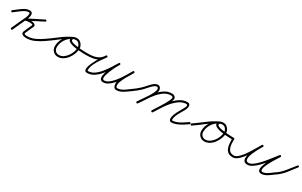

<svg xmlns="http://www.w3.org/2000/svg" viewBox="128 -1197 3370 2144"><g transform="rotate(30 1813.5 -125.0)"><path d="M7 -161Q-3 -154 -10 -164Q-17 -174 -7 -181Q18 -198 46 -221Q74 -244 104 -260.5Q134 -277 166 -277Q183 -277 193 -267.5Q203 -258 203 -241Q203 -212 189.5 -182.5Q176 -153 164 -127Q149 -94 134 -61Q119 -28 104 5Q104 5 104 5Q104 5 104 5Q99 16 88 11Q77 6 82 -5Q97 -38 112 -71Q127 -104 142 -137Q153 -160 166 -187.5Q179 -215 179 -241Q179 -253 166 -253Q138 -253 110 -236.5Q82 -220 55.5 -198.5Q29 -177 7 -161Q7 -161 7 -161Q7 -161 7 -161ZM366 -275Q376 -281 382 -270Q387 -259 376 -254Q325 -228 274 -202Q223 -176 171 -150Q166 -148 162.5 -150.5Q159 -153 157 -157Q155 -162 156 -166.5Q157 -171 162 -173Q180 -178 198 -181Q216 -184 234 -183Q234 -183 234 -183Q234 -183 234 -183Q247 -183 263.5 -179Q280 -175 290 -164.5Q300 -154 291 -135Q291 -135 291 -135Q291 -135 291 -135Q280 -111 269 -87Q258 -63 248 -39Q248 -39 247 -39Q247 -39 247 -39Q241 -25 246 -19.5Q251 -14 262 -13Q273 -12 283 -12Q333 -12 382.5 -35.5Q432 -59 471 -87Q481 -94 488 -84Q495 -74 485 -67Q442 -37 389.5 -12.5Q337 12 283 12Q264 12 246.5 7Q229 2 221.5 -11.5Q214 -25 226 -49Q226 -49 226 -49Q226 -49 226 -49Q236 -73 247 -97Q258 -121 269 -145Q269 -145 269 -145Q269 -145 269 -145Q272 -152 264.5 -155Q257 -158 247 -158.5Q237 -159 234 -159Q234 -159 234 -159Q234 -159 234 -159Q217 -160 201 -157.5Q185 -155 170 -150Q159 -146 155 -157Q151 -167 161 -172Q212 -198 263 -223.5Q314 -249 366 -275Q366 -275 366 -275Q366 -275 366 -275Z M468 -70Q461 -80 471 -87Q534 -130 596.5 -178.5Q659 -227 727 -260Q738 -265 743 -255Q748 -244 737 -239Q690 -217 660 -170.5Q630 -124 630 -71Q630 -44 647.5 -25.5Q665 -7 692 -7Q722 -7 748 -24Q774 -41 793.5 -68Q813 -95 824 -125.5Q835 -156 835 -183Q835 -206 818.5 -227Q802 -248 777 -248Q768 -248 755.5 -246Q743 -244 739 -234Q739 -234 739 -234Q739 -234 739 -234Q734 -219 752.5 -209.5Q771 -200 802 -194.5Q833 -189 866.5 -186.5Q900 -184 926 -183.5Q952 -183 959 -183Q959 -183 959 -183Q959 -183 959 -183Q971 -183 971 -171Q971 -159 959 -159Q947 -159 916 -159.5Q885 -160 847.5 -163.5Q810 -167 776.5 -175.5Q743 -184 725 -200Q707 -216 717 -242Q717 -242 717 -242Q717 -242 717 -242Q723 -261 741.5 -266.5Q760 -272 777 -272Q812 -272 835.5 -244Q859 -216 859 -183Q859 -151 846 -116.5Q833 -82 810.5 -51.5Q788 -21 757.5 -2Q727 17 692 17Q655 17 630.5 -8.5Q606 -34 606 -71Q606 -131 639.5 -183Q673 -235 727 -260Q738 -265 743 -255Q748 -244 738 -239Q670 -206 608.5 -158Q547 -110 485 -67Q475 -60 468 -70Z M947 -171Q947 -183 959 -183Q1000 -183 1035 -188.5Q1070 -194 1099.5 -211Q1129 -228 1152 -264Q1152 -264 1152 -264Q1152 -264 1152 -264Q1158 -275 1168 -268Q1179 -262 1172 -252Q1146 -212 1114 -192Q1082 -172 1043 -165.5Q1004 -159 959 -159Q947 -159 947 -171ZM1152 -265Q1160 -275 1169 -268Q1179 -260 1172 -251Q1151 -223 1125 -185.5Q1099 -148 1079.5 -107.5Q1060 -67 1058 -32Q1057 -26 1058 -20.5Q1059 -15 1066 -15Q1108 -15 1145.5 -41.5Q1183 -68 1215.5 -109Q1248 -150 1274 -192Q1300 -234 1319 -264Q1325 -274 1335 -268Q1345 -262 1339 -252Q1319 -218 1291 -173.5Q1263 -129 1228.5 -87Q1194 -45 1153.5 -18Q1113 9 1066 9Q1042 9 1036 -6.5Q1030 -22 1035.5 -46.5Q1041 -71 1054 -100Q1067 -129 1081.5 -155.5Q1096 -182 1108 -201Q1120 -220 1124 -225Q1127 -230 1130.5 -235Q1134 -240 1138 -245Q1141 -250 1145 -255Q1149 -260 1152 -265Q1152 -265 1152 -265Q1152 -265 1152 -265ZM1319 -264Q1325 -274 1335 -268Q1345 -262 1339 -252Q1335 -245 1331 -238Q1327 -231 1323 -224Q1320 -218 1316.5 -211.5Q1313 -205 1309 -199Q1307 -195 1297.5 -175Q1288 -155 1277 -128Q1266 -101 1258.5 -75Q1251 -49 1253.5 -31.5Q1256 -14 1274 -14Q1301 -14 1328 -33Q1355 -52 1381 -82.5Q1407 -113 1430 -147Q1453 -181 1470.5 -211.5Q1488 -242 1499 -261Q1505 -271 1516 -265Q1526 -259 1520 -249Q1507 -227 1488 -194Q1469 -161 1444.5 -126Q1420 -91 1392.5 -60Q1365 -29 1335 -9.5Q1305 10 1274 10Q1245 10 1235.5 -8Q1226 -26 1230.5 -55Q1235 -84 1247 -117Q1259 -150 1274.5 -181.5Q1290 -213 1302.5 -235.5Q1315 -258 1319 -264Q1319 -264 1319 -264ZM1517 -268Q1527 -262 1521 -252Q1495 -209 1470 -165Q1445 -121 1428 -73Q1428 -73 1428 -73Q1428 -73 1428 -73Q1426 -66 1425 -51.5Q1424 -37 1428 -24.5Q1432 -12 1445 -12Q1445 -12 1445 -12Q1445 -12 1445 -12Q1472 -12 1497 -24.5Q1522 -37 1545.5 -54.5Q1569 -72 1590 -87Q1590 -87 1590 -87Q1590 -87 1590 -87Q1600 -94 1607 -84Q1614 -74 1604 -67Q1580 -51 1555 -32.5Q1530 -14 1502.5 -1Q1475 12 1445 12Q1445 12 1445 12Q1445 12 1445 12Q1422 12 1412 -4.5Q1402 -21 1401 -43Q1400 -65 1406 -81Q1406 -81 1406 -81Q1406 -81 1406 -81Q1422 -130 1448 -175Q1474 -220 1501 -264Q1507 -274 1517 -268Z M1604 -67Q1594 -60 1587 -70Q1580 -80 1590 -87Q1637 -119 1677 -157Q1690 -169 1706.5 -188Q1723 -207 1741.5 -226.5Q1760 -246 1779.5 -259.5Q1799 -273 1819 -273Q1840 -273 1851.5 -258.5Q1863 -244 1863 -224Q1863 -203 1847 -169.5Q1831 -136 1808 -99.5Q1785 -63 1763 -31Q1741 1 1728 19Q1728 19 1728 19Q1728 19 1728 19Q1721 29 1711 22Q1701 15 1708 5Q1719 -11 1740.5 -41.5Q1762 -72 1785 -107.5Q1808 -143 1823.5 -174.5Q1839 -206 1839 -224Q1839 -235 1834.5 -242Q1830 -249 1819 -249Q1804 -249 1786.5 -235.5Q1769 -222 1751.5 -203Q1734 -184 1718.5 -166Q1703 -148 1693 -139Q1652 -101 1604 -67Q1604 -67 1604 -67Q1604 -67 1604 -67ZM1728 19Q1721 29 1711 22Q1701 15 1708 5Q1734 -32 1764.5 -78.5Q1795 -125 1831.5 -168Q1868 -211 1911 -239Q1954 -267 2006 -267Q2025 -267 2040 -256.5Q2055 -246 2055 -225Q2055 -211 2044.5 -186Q2034 -161 2017.5 -131.5Q2001 -102 1982.5 -72.5Q1964 -43 1948 -18Q1932 7 1923 21Q1916 31 1906 24Q1896 17 1903 7Q1911 -5 1926 -28.5Q1941 -52 1959 -81Q1977 -110 1993.5 -138.5Q2010 -167 2020.5 -190.5Q2031 -214 2031 -225Q2031 -235 2023 -239Q2015 -243 2006 -243Q1959 -243 1918.5 -215.5Q1878 -188 1844 -146.5Q1810 -105 1781 -60.5Q1752 -16 1728 19Q1728 19 1728 19Q1728 19 1728 19ZM1906 25Q1896 19 1902 8Q1924 -28 1954.5 -75Q1985 -122 2022.5 -165.5Q2060 -209 2104 -238.5Q2148 -268 2197 -270Q2225 -271 2233 -256Q2241 -241 2236.5 -220Q2232 -199 2223 -182Q2210 -158 2193 -130Q2176 -102 2163.5 -73Q2151 -44 2151 -16Q2151 -7 2156 -7Q2186 -7 2217.5 -20Q2249 -33 2277.5 -52Q2306 -71 2330 -87Q2330 -87 2330 -87Q2330 -87 2330 -87Q2340 -94 2347 -84Q2354 -74 2344 -67Q2318 -49 2287 -29.5Q2256 -10 2222.5 3.5Q2189 17 2156 17Q2141 17 2134 7Q2127 -3 2127 -16Q2127 -46 2140 -77Q2153 -108 2170.5 -137.5Q2188 -167 2202 -194Q2206 -201 2211.5 -214Q2217 -227 2215.5 -236.5Q2214 -246 2197 -246Q2153 -244 2112 -215.5Q2071 -187 2035.5 -144.5Q2000 -102 1971.5 -57Q1943 -12 1923 21Q1917 31 1906 25Z M2357 -70Q2350 -80 2360 -87Q2423 -130 2485.5 -178.5Q2548 -227 2616 -260Q2627 -265 2632 -255Q2637 -244 2626 -239Q2579 -217 2549 -170.5Q2519 -124 2519 -71Q2519 -44 2536.5 -25.5Q2554 -7 2581 -7Q2611 -7 2637 -24Q2663 -41 2682.5 -68Q2702 -95 2713 -125.5Q2724 -156 2724 -183Q2724 -206 2707.5 -227Q2691 -248 2666 -248Q2657 -248 2644.5 -246Q2632 -244 2628 -234Q2628 -234 2628 -234Q2628 -234 2628 -234Q2623 -219 2641.5 -209.5Q2660 -200 2691 -194.5Q2722 -189 2755.5 -186.5Q2789 -184 2815 -183.5Q2841 -183 2848 -183Q2848 -183 2848 -183Q2848 -183 2848 -183Q2860 -183 2860 -171Q2860 -159 2848 -159Q2836 -159 2805 -159.5Q2774 -160 2736.5 -163.5Q2699 -167 2665.5 -175.5Q2632 -184 2614 -200Q2596 -216 2606 -242Q2606 -242 2606 -242Q2606 -242 2606 -242Q2612 -261 2630.5 -266.5Q2649 -272 2666 -272Q2701 -272 2724.5 -244Q2748 -216 2748 -183Q2748 -151 2735 -116.5Q2722 -82 2699.5 -51.5Q2677 -21 2646.5 -2Q2616 17 2581 17Q2544 17 2519.5 -8.5Q2495 -34 2495 -71Q2495 -131 2528.5 -183Q2562 -235 2616 -260Q2627 -265 2632 -255Q2637 -244 2627 -239Q2559 -206 2497.5 -158Q2436 -110 2374 -67Q2364 -60 2357 -70Z M2836 -171Q2836 -183 2848 -183Q2860 -183 2860 -171Q2860 -147 2861 -119Q2862 -91 2869.5 -67Q2877 -43 2895 -27.5Q2913 -12 2946 -12Q2968 -12 2992.5 -32Q3017 -52 3041.5 -83.5Q3066 -115 3088 -151Q3110 -187 3129 -219Q3148 -251 3160 -271Q3166 -281 3176 -275Q3187 -269 3181 -258Q3177 -252 3165.5 -232.5Q3154 -213 3140 -186.5Q3126 -160 3114 -131.5Q3102 -103 3097.5 -78.5Q3093 -54 3099.5 -38.5Q3106 -23 3129 -22Q3129 -22 3129 -22Q3128 -22 3128 -22Q3152 -22 3180 -41Q3208 -60 3238 -90.5Q3268 -121 3296 -155.5Q3324 -190 3348 -221Q3372 -252 3388 -272Q3395 -281 3404 -274Q3413 -268 3407 -258Q3404 -252 3400 -245.5Q3396 -239 3392 -233Q3389 -229 3377.5 -211Q3366 -193 3351 -167.5Q3336 -142 3322.5 -114.5Q3309 -87 3301.5 -63.5Q3294 -40 3297.5 -25.5Q3301 -11 3320 -12Q3341 -13 3364.5 -26.5Q3388 -40 3410.5 -57.5Q3433 -75 3450 -87Q3450 -87 3450 -87Q3450 -87 3450 -87Q3460 -94 3467 -84Q3474 -74 3464 -67Q3445 -54 3421 -35.5Q3397 -17 3371 -3Q3345 11 3322 12Q3288 14 3278 -4Q3268 -22 3274.5 -51.5Q3281 -81 3297 -115.5Q3313 -150 3332.5 -183Q3352 -216 3367 -240Q3382 -264 3387 -271Q3393 -280 3403 -273Q3414 -266 3407 -257Q3389 -235 3364 -202Q3339 -169 3309.5 -134Q3280 -99 3249 -68Q3218 -37 3187 -17.5Q3156 2 3128 2Q3128 2 3128 2Q3128 2 3128 2Q3095 1 3082.5 -16.5Q3070 -34 3072 -61Q3074 -88 3085 -119.5Q3096 -151 3111 -181.5Q3126 -212 3139.5 -235.5Q3153 -259 3160 -271Q3166 -281 3176 -275Q3187 -268 3180 -258Q3166 -235 3146.5 -201Q3127 -167 3103.5 -130Q3080 -93 3054 -61Q3028 -29 3000.5 -8.5Q2973 12 2946 12Q2906 12 2883.5 -5Q2861 -22 2851 -49.5Q2841 -77 2838.5 -109Q2836 -141 2836 -171Q2836 -171 2836 -171Q2836 -171 2836 -171Z M3464 -66Q3454 -59 3447 -69Q3440 -78 3450 -85Q3501 -122 3540.5 -172Q3580 -222 3619 -271Q3619 -271 3619 -271Q3619 -271 3619 -271Q3626 -281 3635 -273Q3645 -266 3637 -257Q3598 -206 3557.5 -154.5Q3517 -103 3464 -66Q3464 -66 3464 -66Q3464 -66 3464 -66Z"/></g></svg>

Font: FRB American Cursive Light
Style: Italic
Weight: 300
Italic angle: -25°
Version: Version 2.0;Modular Font Editor K font №1